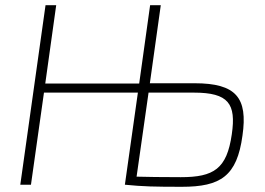

<svg xmlns="http://www.w3.org/2000/svg" viewBox="-20 -710 1019 738"><path d="M728 -390H556L598 -690H557L515 -389H154L196 -690H155L58 0H99L149 -354H510L460 0C530 7 575 8 679 8C828 8 891 -33 912 -189C933 -334 888 -390 728 -390ZM871 -194C852 -61 802 -29 675 -29C601 -29 542 -30 505 -31L551 -354H725C859 -354 888 -311 871 -194Z"/></svg>

Font: Exo 2 Extra Light
Style: Italic
Weight: 250
Italic angle: -8°
Designer: Natanael Gama
Version: Version 1.001;PS 001.001;hotconv 1.0.88;makeotf.lib2.5.64775